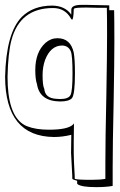

<svg xmlns="http://www.w3.org/2000/svg" viewBox="-20 -531 494 789"><path d="M297 223V212Q278 207 277 203V192Q272 107 272 97Q272 61 273 23Q237 32 202 32Q2 30 1 -215Q5 -396 70 -462Q117 -508 195 -508Q247 -507 272 -472L273 -471V-491Q273 -511 316 -511Q319 -511 326 -511Q332 -511 335 -511Q350 -511 382 -510Q414 -509 429 -509V-489H449Q450 -449 450 -358Q450 -280 447 -114Q443 66 443 158V233Q416 238 375 238Q315 238 299 226Q297 224 297 223ZM287 192V203Q289 208 355 208Q392 208 413 204V138Q413 44 417 -138Q420 -308 420 -389Q420 -463 419 -499Q407 -499 379 -499Q349 -500 335 -500Q291 -500 285 -496Q283 -493 283 -491Q282 -451 276 -450Q273 -452 272 -454Q248 -498 198 -498Q62 -498 27 -366Q13 -313 11 -215Q11 -65 73 -22Q83 -15 92 -12Q127 2 181 2Q258 2 280 -19Q283 -22 284 -24Q283 8 283 51V97Q283 124 287 192ZM132 -185Q125 -205 125 -243Q125 -317 167 -355Q189 -374 216 -374Q270 -374 283 -315Q288 -287 288 -229Q288 -144 276 -128Q264 -114 227 -114Q143 -115 132 -185ZM161 -168 162 -166Q165 -128 210 -125Q218 -124 227 -124Q262 -124 270 -141Q278 -158 278 -229Q278 -303 271 -320Q261 -343 236 -344Q188 -344 165 -284Q155 -255 155 -223Q155 -182 161 -168Z"/></svg>

Font: Londrina Shadow
Style: Regular
Weight: 400
Designer: Marcelo Magalhaes
Foundry: Marcelo Magalhães
Version: Version 1.001 2011